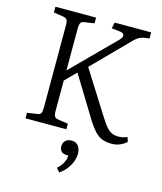

<svg xmlns="http://www.w3.org/2000/svg" viewBox="-138 -803 987 1168"><g transform="rotate(15 356.0 -219.0)"><path d="M608 14Q581 14 559.5 7.5Q538 1 521.5 -11.5Q505 -24 490 -43Q475 -62 459 -86L297 -351L229 -282V-90Q229 -66 235.5 -56Q242 -46 261 -44L321 -35V0H64V-35L124 -44Q143 -46 149 -56Q155 -66 155 -94V-611Q155 -637 148.5 -646Q142 -655 122 -658L64 -667V-703H320V-667L259 -658Q242 -656 235.5 -646Q229 -636 229 -607V-346L492 -610Q504 -622 507 -632.5Q510 -643 503.5 -650.5Q497 -658 479 -659L429 -665L437 -703H667V-665L629 -659Q618 -657 608.5 -652.5Q599 -648 588 -639.5Q577 -631 563 -616L351 -401L524 -127Q544 -95 560.5 -75.5Q577 -56 595 -47.5Q613 -39 638 -39Q652 -39 665.5 -42Q679 -45 693 -51L702 -23Q686 -7 661.5 3.5Q637 14 608 14ZM347 265 327 241Q345 224 355 208.5Q365 193 369.5 179Q374 165 374 151H364Q340 151 329 138.5Q318 126 318 107Q318 93 324 82Q330 71 341.5 64.5Q353 58 370 58Q391 58 403.5 67.5Q416 77 422 92.5Q428 108 428 125Q428 149 418.5 175Q409 201 391 224Q373 247 347 265Z"/></g></svg>

Font: Literata 18pt Light
Style: Regular
Weight: 300
Designer: Latin by Veronika Burian and Jose Scaglione. Greek by Irene Vlachou. Cyrillic by Vera Evstafieva.
Foundry: TypeTogether
Version: Version 3.103;gftools[0.9.29]